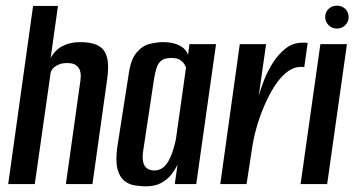

<svg xmlns="http://www.w3.org/2000/svg" viewBox="-20 -651 1255 679"><path d="M9 0 97 -630H185L159 -445Q173 -473 200 -487.5Q227 -502 263 -502Q300 -502 321.5 -492.5Q343 -483 352 -465Q361 -447 362 -423.5Q363 -400 359 -371L307 0H213L263 -356Q265 -368 265.5 -380.5Q266 -393 262 -403.5Q258 -414 248 -421Q238 -428 217 -428Q199 -428 186 -422Q173 -416 166.5 -408Q160 -400 159 -393L103 0Z M495 8Q477 8 456 4.5Q435 1 419 -12Q403 -25 395.5 -53.5Q388 -82 395 -132L435 -388Q442 -440 462.5 -464.5Q483 -489 508.5 -495.5Q534 -502 557 -502Q592 -502 615 -490Q638 -478 645 -457L650 -495H744L674 0H598L608 -69Q600 -52 586.5 -34.5Q573 -17 551 -4.5Q529 8 495 8ZM525 -48Q542 -48 554.5 -57Q567 -66 575.5 -81Q584 -96 589.5 -112.5Q595 -129 598.5 -143Q602 -157 603 -165L638 -413Q636 -417 631.5 -424.5Q627 -432 617 -439Q607 -446 586 -446Q563 -446 551 -437Q539 -428 533.5 -410.5Q528 -393 524 -367L486 -115Q483 -93 486 -79.5Q489 -66 495.5 -59.5Q502 -53 510 -50.5Q518 -48 525 -48Z M759 0 828 -495H921L895 -312Q901 -334 913 -365.5Q925 -397 944.5 -428Q964 -459 990 -479.5Q1016 -500 1049 -500Q1053 -500 1059 -500Q1065 -500 1068 -499L1056 -413Q1054 -414 1049.5 -414.5Q1045 -415 1040 -414Q1015 -413 992 -394Q969 -375 949.5 -344Q930 -313 914 -275.5Q898 -238 887 -199Q876 -160 871 -124L852 0Z M1043 0 1113 -495H1207L1137 0ZM1172 -550Q1154 -550 1142 -562Q1130 -574 1130 -591Q1130 -608 1142 -619.5Q1154 -631 1172 -631Q1189 -631 1201 -619.5Q1213 -608 1213 -591Q1213 -574 1201 -562Q1189 -550 1172 -550Z"/></svg>

Font: Alumni Sans SemiBold
Style: Italic
Weight: 600
Italic angle: -8°
Version: Version 1.016